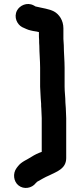

<svg xmlns="http://www.w3.org/2000/svg" viewBox="-20 -738 399 957"><path d="M174 -566C174 -558 174 -549 175 -538C175 -529 175 -519 176 -510C176 -475 180 -436 180 -400V-306C180 -286 183 -265 183 -247C184 -239 184 -230 185 -221C185 -212 185 -204 186 -196C186 -180 188 -165 188 -149V19C170 25 152 34 138 43C114 59 88 67 70 90L63 99C42 127 48 167 72 186C99 208 139 200 158 175L165 168C187 156 202 146 226 136C261 118 310 104 310 50V-149C310 -166 308 -182 308 -199C307 -208 307 -217 306 -227C306 -255 302 -278 302 -307V-400C302 -436 298 -476 298 -512L296 -544V-597C296 -636 275 -667 249 -681C224 -694 193 -697 161 -705C159 -705 158 -705 157 -706L148 -711C114 -729 78 -710 65 -686C47 -652 66 -616 90 -603C104 -597 118 -589 134 -586C148 -582 161 -582 174 -578Z"/></svg>

Font: Electronic
Style: Ti
Weight: 900
Version: Version 1.011